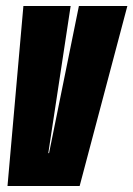

<svg xmlns="http://www.w3.org/2000/svg" viewBox="-20 -620 444 640"><path d="M5 0H245.5L404.5 -600H243L143.5 -109.5H141L215.5 -600H58Z"/></svg>

Font: Anybody UltraCondensed ExtraBold
Style: Italic
Weight: 800
Width: 1
Italic angle: -10°
Version: Version 1.113;gftools[0.9.25]